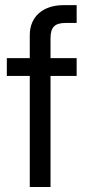

<svg xmlns="http://www.w3.org/2000/svg" viewBox="-20 -748 346 768"><path d="M99.1 -607.4V-515.6H7.3V-444.3H99.1V0H182.1V-444.3H286.6V-515.6H182.1V-594.7C182.1 -639.2 198.7 -656.2 242.7 -656.2H286.6V-727.5H234.9C151.4 -727.5 99.1 -681.2 99.1 -607.4Z"/></svg>

Font: Raveo Display Display
Style: Regular
Weight: 400
Designer: Jakub Foglar, Rasmus Andersson (Inter)
Foundry: Jakubfoglar.com
Version: Version 1.100;Glyphs 3.2.3 (3260)